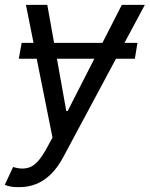

<svg xmlns="http://www.w3.org/2000/svg" viewBox="-51 -566 616 790"><path d="M514.6 -389.6 503.9 -324.2H26.4L38.1 -389.6ZM28.3 204.1Q7.3 204.6 -9 201.2Q-25.4 197.8 -31.2 194.3L2.9 121.1L6.3 122.1Q48.3 134.3 78.6 118.9Q108.9 103.5 141.6 43L165 0L55.7 -545.9H143.6L221.7 -109.4H227.5L450.2 -545.9H544.9L210 79.1Q187 122.6 158.7 150.4Q130.4 178.2 97.9 191.2Q65.4 204.1 28.3 204.1Z"/></svg>

Font: Inter Tight
Style: Italic
Weight: 400
Italic angle: -9.39999°
Designer: Rasmus Andersson
Foundry: rsms
Version: Version 3.002